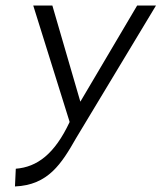

<svg xmlns="http://www.w3.org/2000/svg" viewBox="-20 -471 583 693"><path d="M100 -451 231 -32V-30C177 85 114 132 37 138L34 202C154 197 202 120 255 27L543 -451H475L270 -104L169 -451Z"/></svg>

Font: Charger Sport
Style: LitNrwObl
Weight: 300
Designer: Jasper
Foundry: Cannot Into Space Fonts
Version: Version 1.1